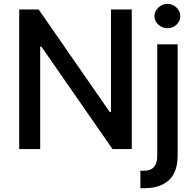

<svg xmlns="http://www.w3.org/2000/svg" viewBox="-20 -777 1018 1001"><path d="M667 -727.5Q667 -545.9 667 0Q641.6 0 566.4 0Q473.6 -133.8 196.3 -533.2Q194.3 -533.2 189.5 -533.2Q189.5 -400.4 189.5 0Q162.1 0 80.1 0Q80.1 -181.6 80.1 -727.5Q105.5 -727.5 181.6 -727.5Q274.4 -593.8 551.8 -193.4Q552.7 -193.4 558.6 -193.4Q558.6 -327.1 558.6 -727.5Q585 -727.5 667 -727.5ZM799.8 -545.9Q826.2 -545.9 906.2 -545.9Q906.2 -400.4 906.2 35.2Q906.2 89.8 886.7 127.9Q867.2 165 828.1 184.6Q790 204.1 733.4 204.1Q727.5 204.1 722.7 204.1Q717.8 204.1 711.9 204.1Q711.9 173.8 711.9 113.3Q716.8 113.3 720.7 113.3Q723.6 113.3 728.5 113.3Q766.6 113.3 783.2 92.8Q799.8 73.2 799.8 35.2Q799.8 -158.2 799.8 -545.9ZM852.5 -629.9Q825.2 -629.9 805.7 -648.4Q785.2 -667 785.2 -692.4Q785.2 -718.8 805.7 -737.3Q825.2 -756.8 852.5 -756.8Q879.9 -756.8 900.4 -737.3Q919.9 -718.8 919.9 -692.4Q919.9 -667 900.4 -648.4Q879.9 -629.9 852.5 -629.9Z"/></svg>

Font: DeepSea
Style: Medium
Weight: 500
Designer: Stem
Version: Version 3.019;git-0a5106e0b